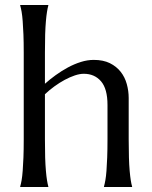

<svg xmlns="http://www.w3.org/2000/svg" viewBox="-20 -750 608 770"><path d="M411.1 -329.1Q411.1 -393.6 385.3 -423.8Q359.4 -454.1 315.9 -454.1Q299.8 -454.1 280 -447.5Q260.3 -440.9 239.5 -429.7Q218.8 -418.5 198.2 -403.6Q177.7 -388.7 160.2 -372.1V-190.9Q160.2 -149.4 161.1 -118.4Q162.1 -87.4 164.1 -64.9Q166 -42.5 168.5 -27.3Q170.9 -12.2 173.8 -2V0H61V-2Q64 -12.2 66.7 -27.3Q69.3 -42.5 71 -64.9Q72.8 -87.4 74 -118.4Q75.2 -149.4 75.2 -190.9V-539.1Q75.2 -580.6 74 -611.6Q72.8 -642.6 71 -665Q69.3 -687.5 66.7 -702.6Q64 -717.8 61 -728V-730H173.8V-728Q170.9 -717.8 168.5 -702.6Q166 -687.5 164.1 -665Q162.1 -642.6 161.1 -611.6Q160.2 -580.6 160.2 -539.1V-414.1Q179.7 -431.6 203.4 -448.7Q227.1 -465.8 252.4 -479.5Q277.8 -493.2 304.2 -501.5Q330.6 -509.8 356 -509.8Q394 -509.8 420.7 -496.6Q447.3 -483.4 464.1 -461.9Q481 -440.4 488.5 -412.8Q496.1 -385.3 496.1 -356.9V-190.9Q496.1 -149.4 497.1 -118.4Q498 -87.4 500 -64.9Q502 -42.5 504.4 -27.3Q506.8 -12.2 509.8 -2V0H397V-2Q399.9 -12.2 402.6 -27.3Q405.3 -42.5 407 -64.9Q408.7 -87.4 409.9 -118.4Q411.1 -149.4 411.1 -190.9Z"/></svg>

Font: Marcellus
Style: Regular
Weight: 400
Designer: Astigmatic (AOETI)
Foundry: Astigmatic (AOETI)
Version: Version 1.000